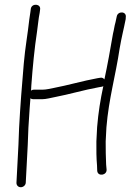

<svg xmlns="http://www.w3.org/2000/svg" viewBox="-20 -728 563 805"><path d="M88 38 96.3 -120C97.4 -140.7 98.3 -164.7 99.1 -192C100.5 -218.7 102.3 -246.7 104.5 -276C105.1 -288 106.1 -301.3 107.6 -316C110.8 -313.3 114.7 -312 119.4 -312H156.4C173 -312 195.4 -318.2 210.3 -321C270.1 -332.3 332.7 -351.2 393 -362L404.1 -364C407.4 -364 410.5 -365 413.2 -367C400.9 -309.2 392.4 -257.9 387.2 -195C385.4 -161 385.4 -161 384.1 -135C383.6 -101.7 384.1 -63.5 386.8 -34L387.6 -12C389.5 13.5 428.7 7.5 426.9 -17L425 -38C423.8 -66.8 422.7 -103.6 423.1 -135C424.4 -161 424.4 -161 426.2 -194C436.2 -315.4 464.5 -409.4 481.5 -524C491 -578.9 497.9 -601.4 507 -648L507.3 -655C512 -681.3 473.8 -682.8 469.5 -659L464.3 -635C458.9 -616.1 458.9 -607.2 453.8 -587C443.8 -528.2 430.2 -452.3 417.7 -395C413.3 -401 407.5 -403.3 400.1 -402L388 -400C328.2 -389.2 264.3 -370.3 204.3 -359C192.1 -356.7 173.4 -352 158.4 -352H121.4C117.4 -352 113.7 -350.7 110.2 -348C110.8 -358 110.8 -358 111.3 -369C117.1 -447.9 124.7 -526.3 135.2 -595C140.2 -628.6 140.8 -647.1 146.3 -674L148.1 -688C152.4 -712.4 113.9 -715.7 109.3 -692L107.5 -678C105.7 -668.7 104.2 -658.3 102.9 -647C96.2 -584.8 85.6 -529.7 79.7 -461.5C72.1 -373.8 64.7 -280.3 60.1 -192C59.3 -164.7 58.4 -140.7 57.3 -120L49 38C48.5 48.6 56.4 57 67 57C77.6 57 87.5 48.6 88 38Z"/></svg>

Font: Just Breathe
Style: Obl1
Weight: 400
Foundry: Cannot Into Space Fonts
Version: Version 0.72